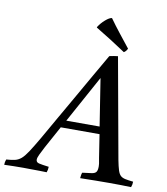

<svg xmlns="http://www.w3.org/2000/svg" viewBox="-181 -991 933 1073"><g transform="rotate(10 286.0 -455.0)"><path d="M431 -131 411 -260H191L122 -134Q109 -109 99.5 -89.5Q90 -70 90 -59Q90 -44 106.5 -40Q123 -36 163 -31Q163 -14 157 1Q143 0 117 0Q91 0 65 -0.5Q39 -1 24 -1Q-4 -1 -29 -0.5Q-54 0 -84 1Q-84 -15 -78 -30Q-48 -32 -29 -36.5Q-10 -41 6 -54.5Q22 -68 42 -98.5Q62 -129 94 -184Q122 -233 159 -298Q196 -363 237 -434Q278 -505 317 -574Q356 -643 389 -699Q403 -702 414.5 -704Q426 -706 437 -707L540 -136Q547 -100 553.5 -79.5Q560 -59 570 -50Q580 -41 597 -37.5Q614 -34 642 -31Q642 -14 636 1Q612 0 578 -0.5Q544 -1 511 -1Q482 -1 435 -0.5Q388 0 347 1Q348 -7 349 -15.5Q350 -24 353 -31Q389 -35 407 -38Q425 -41 431.5 -50.5Q438 -60 438 -81Q438 -86 437 -96.5Q436 -107 431 -131ZM215 -302H404L362 -570ZM293 -844V-847Q308 -871 330.5 -890.5Q353 -910 367 -911Q394 -873 424.5 -834.5Q455 -796 485 -758Q481 -750 476.5 -744.5Q472 -739 465 -735Q423 -763 379 -791Q335 -819 293 -844Z"/></g></svg>

Font: Tiro Devanagari Hindi
Style: Italic
Weight: 400
Italic angle: -11°
Designer: Devanagari: John Hudson & Fiona Ross, assisted by Paul Hanslow. Latin: John Hudson with Paul Hanslow, assisted by Kaja S
Foundry: Tiro Typeworks Ltd.
Version: Version 1.52